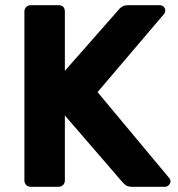

<svg xmlns="http://www.w3.org/2000/svg" viewBox="-20 -720 687 740"><path d="M99 0Q88 0 81 -7Q74 -14 74 -25V-675Q74 -686 81 -693Q88 -700 99 -700H205Q230 -700 230 -675V-447L436 -681Q440 -687 449 -693.5Q458 -700 475 -700H596Q605 -700 611 -694Q617 -688 617 -679Q617 -672 613 -667L356 -365L632 -34Q637 -29 637 -21Q637 -13 630.5 -6.5Q624 0 615 0H490Q472 0 463 -7.5Q454 -15 451 -19L230 -275V-25Q230 -14 223 -7Q216 0 205 0Z"/></svg>

Font: Fz Rubik SemBd
Style: Regular
Weight: 600
Designer: Hubert and Fischer
Foundry: Hubert and Fischer
Version: Vit hóa bi FontZin.com